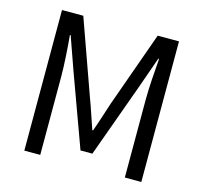

<svg xmlns="http://www.w3.org/2000/svg" viewBox="-106 -850 1023 967"><g transform="rotate(15 406.0 -366.5)"><path d="M101 0H184V-406C184 -469 178 -558 172 -622H176L235 -455L374 -74H436L574 -455L633 -622H637C632 -558 625 -469 625 -406V0H711V-733H600L460 -341C443 -291 428 -239 409 -188H405C387 -239 371 -291 352 -341L212 -733H101Z"/></g></svg>

Font: Noto Sans CJK HK
Style: Regular
Weight: 400
Designer: Ryoko NISHIZUKA 西塚涼子 (kana, bopomofo & ideographs); Paul D. Hunt (Latin, Greek & Cyrillic); Sandoll Communications 산돌커뮤니
Foundry: Adobe
Version: Version 2.004;hotconv 1.0.118;makeotfexe 2.5.65603